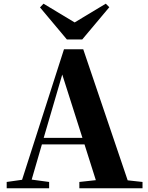

<svg xmlns="http://www.w3.org/2000/svg" viewBox="-20 -1016 801 1036"><path d="M423.8 -803.2H340.8L195.8 -976.1L214.8 -996.1L382.8 -895L550.8 -996.1L569.8 -977.1ZM215.8 -272H424.8L315.9 -613.8ZM668.9 -43 749 -34.2V0H408.2V-34.2L497.1 -43.9L436 -236.8H206.1L150.9 -46.9L245.1 -34.2V0H16.1V-34.2L99.1 -45.9L325.2 -750H429.2Z"/></svg>

Font: Source Han Serif JP Heavy
Style: Regular
Weight: 900
Designer: Ryoko NISHIZUKA  (kana & ideographs); Frank Grießhammer (Latin, Greek & Cyrillic); Wenlong ZHANG  (bopomofo); Sandoll Co
Foundry: Adobe Systems Incorporated
Version: Version 1.001;PS 1.001;hotconv 16.6.54;makeotf.lib2.5.65590